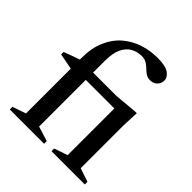

<svg xmlns="http://www.w3.org/2000/svg" viewBox="-195 -839 967 967"><g transform="rotate(45 289.0 -355.0)"><path d="M194.5 -43.5 273.5 -19V0H29.5V-19L101 -43.5V-362.5L16 -379V-396.5L101 -427.5V-438Q101 -510 123.8 -561.8Q146.5 -613.5 185.2 -646.5Q224 -679.5 272.2 -695Q320.5 -710.5 371.5 -710.5Q430 -710.5 453.5 -693Q477 -675.5 477 -654.5Q477 -632 462.2 -617.8Q447.5 -603.5 425 -603.5Q406 -603.5 393.2 -612.2Q380.5 -621 369.5 -632Q358.5 -643 344.5 -651.8Q330.5 -660.5 309 -660.5Q278 -660.5 252 -646.2Q226 -632 210.2 -599.5Q194.5 -567 194.5 -511V-428H359.5L482 -439H495L491 -351V-43.5L563.5 -19V0H326.5V-19L398 -43.5V-376H194.5Z"/></g></svg>

Font: Newsreader Text Medium
Style: Regular
Weight: 500
Designer: Hugues Gentile
Foundry: Production Type
Version: Version 1.001